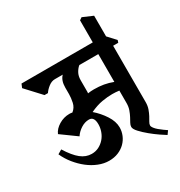

<svg xmlns="http://www.w3.org/2000/svg" viewBox="-209 -923 1006 1071"><g transform="rotate(-30 293.5 -387.5)"><path d="M578 -566H545V-203Q545 -179 538 -159.5Q531 -140 523 -125Q515 -110 508 -98.5Q501 -87 501 -78Q501 -70 509 -59.5Q517 -49 529 -39Q541 -29 553.5 -20Q566 -11 575 -5L559 17Q547 10 521.5 -7.5Q496 -25 470.5 -46Q445 -67 425.5 -88Q406 -109 406 -123Q406 -134 413 -146.5Q420 -159 428 -174Q436 -189 443 -208.5Q450 -228 450 -252V-332Q427 -335 405 -335Q375 -335 339.5 -329Q304 -323 261 -303Q297 -272 323 -232Q349 -192 349 -154Q349 -128 339 -104Q329 -80 310.5 -61.5Q292 -43 265.5 -32Q239 -21 206 -21Q173 -21 139 -34.5Q105 -48 75 -71.5Q45 -95 19.5 -126.5Q-6 -158 -22 -194L5 -210Q40 -154 72 -128.5Q104 -103 141 -103Q167 -103 188 -114Q209 -125 224 -142.5Q239 -160 247 -182.5Q255 -205 255 -228Q255 -277 222 -277Q195 -277 170 -261Q145 -245 130 -222L32 -293Q44 -321 75.5 -340Q107 -359 143 -359Q148 -359 152.5 -358.5Q157 -358 162 -357Q185 -375 191 -403.5Q197 -432 197 -455V-497Q197 -543 221 -567H170Q149 -567 129 -551.5Q109 -536 98 -519H76L-13 -615L-3 -639H456V-781L472 -792L537 -764V-631L583 -581ZM330 -409Q364 -409 392.5 -404Q421 -399 450 -388V-567H328Q314 -556 303 -536.5Q292 -517 292 -490V-422Q292 -418 292 -414Q292 -410 291 -406Q310 -409 330 -409Z"/></g></svg>

Font: Jaini
Style: Regular
Weight: 400
Designer: Girish Dalvi, Maithili Shingre
Foundry: Ek Type
Version: Version 1.001;PS 1.000;hotconv 16.6.51;makeotf.lib2.5.65220